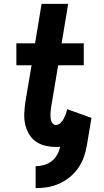

<svg xmlns="http://www.w3.org/2000/svg" viewBox="-20 -755 540 997"><path d="M165 222V108Q186 108 208 102Q230 96 248 82Q266 68 277 48Q288 28 292 7Q287 8 281.5 8Q276 8 270 8Q242 8 214.5 1.5Q187 -5 165.5 -20.5Q144 -36 130.5 -59Q117 -82 111 -108.5Q105 -135 106 -163.5Q107 -192 111 -221L144 -416H65V-530H162L196 -735H334L300 -530H415V-416H282L246 -202Q245 -193 243.5 -183.5Q242 -174 242 -164.5Q242 -155 242.5 -146Q243 -137 245.5 -128Q248 -119 254.5 -112.5Q261 -106 270 -106Q283 -106 293.5 -116Q304 -126 310.5 -138Q317 -150 321.5 -162.5Q326 -175 329 -188L455 -143L431 0Q426 31 415.5 60.5Q405 90 386.5 117Q368 144 342 165Q316 186 286.5 199Q257 212 226.5 217Q196 222 165 222Z"/></svg>

Font: Iosevka Slab Heavy
Style: Italic
Weight: 900
Italic angle: -9°
Monospace: yes
Designer: Belleve Invis
Foundry: Belleve Invis
Version: Version 11.1.0; ttfautohint (v1.8.3)